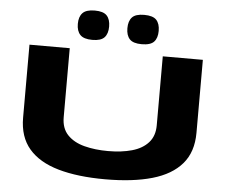

<svg xmlns="http://www.w3.org/2000/svg" viewBox="-60 -990 1251 1069"><g transform="rotate(5 565.5 -455.5)"><path d="M81 -292V-700H306V-314Q306 -252 341 -215.5Q376 -179 435.5 -163.5Q495 -148 568 -148Q644 -148 702 -164.5Q760 -181 793 -218Q826 -255 826 -314V-700H1050V-292Q1050 -185 993 -118.5Q936 -52 828 -21Q720 10 566 10Q412 10 303.5 -21Q195 -52 138 -118.5Q81 -185 81 -292ZM703 -757Q655 -757 635.5 -778Q616 -799 616 -839Q616 -879 635.5 -900Q655 -921 703 -921Q752 -921 771.5 -900Q791 -879 791 -839Q791 -799 771.5 -778Q752 -757 703 -757ZM427 -757Q379 -757 359 -778Q339 -799 339 -839Q339 -879 359 -900Q379 -921 427 -921Q475 -921 494.5 -900Q514 -879 514 -839Q514 -799 494.5 -778Q475 -757 427 -757Z"/></g></svg>

Font: Georama ExtraExtended
Style: Bold
Weight: 700
Width: 8
Designer: Jean-Baptiste Levee
Foundry: Production Type
Version: Version 1.000